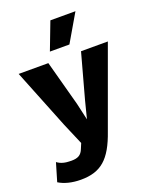

<svg xmlns="http://www.w3.org/2000/svg" viewBox="-174 -828 909 1137"><g transform="rotate(-20 280.5 -259.5)"><path d="M287 -734 221 -561H344L445 -734ZM564 -500H395L318 -219L290 -109L266 -215L189 -500H2L152 -125L210 11L197 42C183 80 159 90 120 90C79 90 54 83 31 66L-3 181C31 202 78 215 135 215C261 215 327 159 382 0Z"/></g></svg>

Font: Work Sans
Style: Bold
Weight: 700
Designer: Wei Huang
Foundry: Wei Huang
Version: Version 2.012